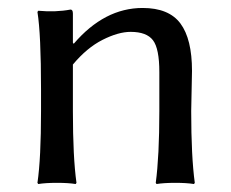

<svg xmlns="http://www.w3.org/2000/svg" viewBox="-20 -459 579 482"><path d="M460 -180Q460 -66 469 0L467 3Q449 0 420 0Q391 0 373 3L371 0Q380 -67 380 -180V-278Q380 -337 364 -358Q348 -379 308 -379Q277 -379 237.5 -359Q198 -339 163 -297V-180Q163 -64 172 0L170 3Q152 0 123 0Q94 0 76 3L74 0Q83 -61 83 -180V-235Q83 -373 74 -429L76 -432Q120 -428 157 -435Q163 -435 163 -425V-352L165 -349Q242 -439 338 -439Q404 -439 433 -400Q462 -361 462 -281Q462 -265 461 -230.5Q460 -196 460 -180Z"/></svg>

Font: Libertinus Sans
Style: Regular
Weight: 400
Designer: Philipp H. Poll
Foundry: Khaled Hosny
Version: Version 6.1